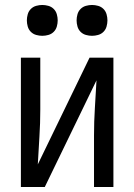

<svg xmlns="http://www.w3.org/2000/svg" viewBox="-20 -752 540 772"><path d="M64 0V-520H142V-312Q142 -257 138.5 -202Q135 -147 132 -91L340 -520H436V0H358V-208Q358 -263 361.5 -318Q365 -373 368 -429L160 0ZM350 -608Q338 -608 325.5 -611.5Q313 -615 304 -624Q295 -633 291.5 -645.5Q288 -658 288 -670Q288 -682 291.5 -694.5Q295 -707 304 -716Q313 -725 325.5 -728.5Q338 -732 350 -732Q362 -732 374.5 -728.5Q387 -725 396 -716Q405 -707 408.5 -694.5Q412 -682 412 -670Q412 -658 408.5 -645.5Q405 -633 396 -624Q387 -615 374.5 -611.5Q362 -608 350 -608ZM150 -608Q138 -608 125.5 -611.5Q113 -615 104 -624Q95 -633 91.5 -645.5Q88 -658 88 -670Q88 -682 91.5 -694.5Q95 -707 104 -716Q113 -725 125.5 -728.5Q138 -732 150 -732Q162 -732 174.5 -728.5Q187 -725 196 -716Q205 -707 208.5 -694.5Q212 -682 212 -670Q212 -658 208.5 -645.5Q205 -633 196 -624Q187 -615 174.5 -611.5Q162 -608 150 -608Z"/></svg>

Font: Iosevka srxl
Style: Regular
Weight: 400
Monospace: yes
Designer: Belleve Invis
Foundry: Belleve Invis
Version: Version 33.0.1; ttfautohint (v1.8.3)